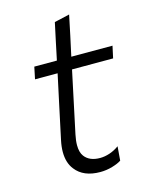

<svg xmlns="http://www.w3.org/2000/svg" viewBox="-106 -739 633 817"><g transform="rotate(-15 211.0 -331.0)"><path d="M234 10.5Q160 10.5 125 -35Q101 -65 101 -113Q101 -136.5 107 -164.5Q124 -245 139 -314.5Q154 -384 166.5 -442.5H67L78 -495.5H177.5Q186.5 -538 194.5 -576.5Q202.5 -614.5 211.5 -656L278.5 -671.5Q268 -622 260 -583Q251.5 -543.5 241 -495.5H422.5L411 -442.5H230L172.5 -171.5Q167 -145.5 167 -125Q167 -94 180 -76.5Q201.5 -47.5 248.5 -47.5Q269 -47.5 290.8 -54.8Q312.5 -62 332.5 -76.5L327.5 -14.5Q313.5 -5 287.2 2.8Q261 10.5 234 10.5Z"/></g></svg>

Font: Heraclito Light
Style: Italic
Weight: 300
Italic angle: -12°
Designer: Kostas Bartsokas (font) & Cristiano Sobral (main changes)
Foundry: Kostas Bartsokas (font) & Cristiano Sobral (main changes)
Version: Version 1.00;July 8, 2020;FontCreator 13.0.0.2655 64-bit